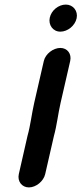

<svg xmlns="http://www.w3.org/2000/svg" viewBox="-20 -714 355 837"><path d="M171 -448 129 -265C118 -217 113 -168 100 -122L62 45C55 76 75 103 106 103C137 103 170 76 177 45L215 -121C228 -168 233 -217 244 -265L286 -448C293 -479 274 -505 243 -505C212 -505 178 -479 171 -448ZM197 -637C190 -605 211 -576 243 -576C275 -576 307 -602 314 -634C321 -666 299 -694 267 -694C235 -694 204 -669 197 -637Z"/></svg>

Font: Electronic
Style: UltHvIt
Weight: 900
Version: Version 1.011